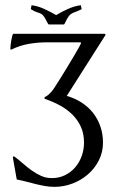

<svg xmlns="http://www.w3.org/2000/svg" viewBox="-20 -722 455 761"><path d="M157.7 -337.4Q166 -341.3 171.6 -346.2Q177.2 -351.1 183.1 -357.4Q186.5 -360.8 196.3 -375.5Q206.1 -390.1 218.5 -410.2Q231 -430.2 245.1 -453.4Q259.3 -476.6 271.2 -496.8Q283.2 -517.1 291.7 -532.2Q300.3 -547.4 301.8 -552.2L298.3 -554.2H164.6Q128.4 -554.2 93 -547.9Q57.6 -541.5 24.9 -525.4L21.5 -526.4Q21.5 -527.3 21.2 -527.8Q21 -528.3 21 -529.3Q21 -532.7 22 -542.2Q22.9 -551.8 24.7 -562Q26.4 -572.3 28.6 -580.1Q30.8 -587.9 33.2 -587.9H396L397.9 -586.4V-583L244.6 -341.8Q277.3 -332.5 303.7 -315.4Q330.1 -298.3 348.9 -274.4Q367.7 -250.5 377.9 -220.7Q388.2 -190.9 388.2 -156.7Q388.2 -118.7 371.8 -86.4Q355.5 -54.2 328.4 -30.8Q301.3 -7.3 266.8 5.6Q232.4 18.6 195.8 18.6Q177.2 18.6 158.9 15.4Q140.6 12.2 122.6 7.8Q104.5 3.4 86.4 -1.5Q68.4 -6.3 50.3 -9.8Q48.3 -10.3 47.4 -10.5Q46.4 -10.7 45.9 -13.2L30.8 -98.6L34.7 -103L37.6 -101.1Q54.2 -88.9 71 -74Q87.9 -59.1 105.7 -46.4Q123.5 -33.7 143.1 -24.9Q162.6 -16.1 185.5 -16.1Q214.4 -16.1 238 -27.8Q261.7 -39.6 278.3 -59.1Q294.9 -78.6 304 -104Q313 -129.4 313 -156.7Q313 -192.4 300.3 -220Q287.6 -247.6 266.1 -268.6Q244.6 -289.6 216.6 -304.7Q188.5 -319.8 157.7 -330.1L155.8 -334ZM103 -685.1 102.1 -686.5 105 -700.7 104.5 -702.1 106 -701.2Q131.3 -697.8 156 -686.3Q180.7 -674.8 202.6 -662.1Q224.1 -675.3 249.3 -686.5Q274.4 -697.8 299.3 -701.2L300.8 -702.1L300.3 -700.7L303.7 -686.5L302.7 -685.1Q287.6 -677.7 278.3 -674.6Q269 -671.4 262.5 -667.2Q255.9 -663.1 250.5 -655Q245.1 -647 237.3 -630.4Q235.8 -627.4 234.9 -626.2Q233.9 -625 230.5 -625H174.8Q172.4 -625 171.1 -626.7Q169.9 -628.4 168.9 -630.4Q159.2 -649.4 153.8 -657Q148.4 -664.6 142.3 -667.7Q136.2 -670.9 127.4 -673.3Q118.7 -675.8 103 -685.1Z"/></svg>

Font: CAT Linz
Style: Regular
Weight: 400
Designer: Peter Wiegel
Foundry: Peter Wiegel
Version: Version 1.08